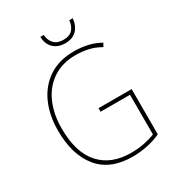

<svg xmlns="http://www.w3.org/2000/svg" viewBox="-212 -1082 1071 1169"><g transform="rotate(-30 323.5 -497.5)"><path d="M342 -401H575V-83Q531 -62 479 -51.5Q427 -41 377 -41Q219 -41 139.5 -138.5Q60 -236 60 -406Q60 -513 97.5 -596.5Q135 -680 207.5 -728Q280 -776 384 -776Q433 -776 478.5 -766Q524 -756 567 -732L554 -708Q510 -733 467.5 -742Q425 -751 383 -751Q288 -751 221.5 -706.5Q155 -662 120.5 -584Q86 -506 86 -406Q86 -237 163 -151.5Q240 -66 379 -66Q428 -66 471 -74.5Q514 -83 549 -97V-376H342ZM480 -954Q475 -902 445.5 -873Q416 -844 366 -844Q317 -844 286 -872Q255 -900 252 -954H276Q279 -915 301.5 -891.5Q324 -868 366 -868Q410 -868 431 -891.5Q452 -915 456 -954Z"/></g></svg>

Font: Noto Sans Tamil UI SemiCondensed Thin
Style: Regular
Weight: 100
Width: 4
Designer: Jelle Bosma - Monotype Design Team
Foundry: Monotype Imaging Inc.
Version: Version 2.004; ttfautohint (v1.8.4.7-5d5b)